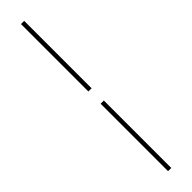

<svg xmlns="http://www.w3.org/2000/svg" viewBox="-337 -783 886 886"><g transform="rotate(-45 106.5 -340.0)"><path d="M117 -300V140H96V-300ZM96 -380V-820H117V-380Z"/></g></svg>

Font: Kalnia Expanded
Style: Regular
Weight: 400
Width: 7
Designer: Frida Medrano
Foundry: Frida Medrano
Version: Version 1.105